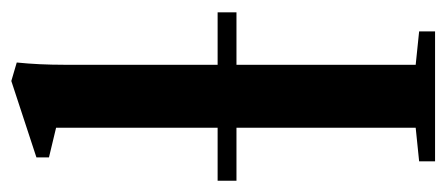

<svg xmlns="http://www.w3.org/2000/svg" viewBox="-250 -528 766 329"><g transform="rotate(-90 132.5 -363.0)"><path d="M21 0V-27.3L78.6 -33.2V-340.3H-12.2V-372.6H78.6V-649.4L27.8 -661.6V-683.1L158.7 -726.1L190.4 -716.8Q186.5 -679.2 186.5 -635.3V-372.6H276.4V-340.3H186.5V-33.2L243.7 -27.3V0Z"/></g></svg>

Font: Elstob SemiBold
Style: Regular
Weight: 600
Designer: Peter S. Baker
Version: Version 1.015